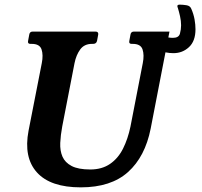

<svg xmlns="http://www.w3.org/2000/svg" viewBox="-20 -796 871 827"><path d="M710 -660 629 -242Q605 -121 531.5 -55Q458 11 328 11Q197 11 139 -53.5Q81 -118 103 -233L160 -524Q167 -559 159 -583Q151 -607 117 -607H111Q98 -607 101 -620L106 -647Q108 -660 121 -660H391Q405 -660 403 -647L398 -620Q395 -607 381 -607H376Q343 -607 325.5 -583Q308 -559 301 -524L248 -251Q241 -214 239.5 -180.5Q238 -147 249 -121.5Q260 -96 288.5 -81Q317 -66 369 -66Q419 -66 454 -90Q489 -114 510 -156Q531 -198 542 -251L595 -524Q602 -559 594 -583Q586 -607 552 -607H547Q534 -607 537 -620L542 -647Q544 -660 557 -660ZM561 -660Q571 -660 591 -660Q611 -660 626 -660Q635 -660 650.5 -653.5Q666 -647 685 -640Q704 -633 725 -633Q750 -633 755 -651Q760 -669 760 -687Q760 -706 755.5 -726Q751 -746 746 -762Q744 -766 744 -770Q744 -776 754 -776Q767 -776 783 -773.5Q799 -771 804 -758Q814 -735 818 -712.5Q822 -690 822 -670Q822 -619 794 -593Q766 -567 727 -567Q694 -567 663 -580Q632 -593 605.5 -614.5Q579 -636 561 -660Z"/></svg>

Font: Young Serif Light
Style: Italic
Weight: 300
Italic angle: -10.979°
Designer: Bastien Sozeau
Foundry: NBR — Bastien Sozeau
Version: Version 5.001